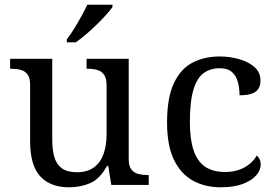

<svg xmlns="http://www.w3.org/2000/svg" viewBox="-20 -786 1167 816"><path d="M273 10Q194 10 151 -36.5Q108 -83 108 -186V-426Q108 -456 96.5 -470.5Q85 -485 66.5 -489.5Q48 -494 26 -494H23V-536H202V-191Q202 -148 211.5 -117Q221 -86 244 -70Q267 -54 307 -54Q351 -54 379 -74.5Q407 -95 420 -131.5Q433 -168 433 -216V-422Q433 -454 422 -469Q411 -484 392.5 -489Q374 -494 351 -494H348V-536H527V-109Q527 -80 538.5 -65.5Q550 -51 568.5 -46.5Q587 -42 609 -42H612V0H453L440 -81H435Q404 -25 363 -7.5Q322 10 273 10ZM264 -619Q279 -638 295 -664Q311 -690 326 -717Q341 -744 351 -766H458V-756Q449 -743 431 -723Q413 -703 390.5 -681Q368 -659 345 -639.5Q322 -620 302 -606H264Z M918 10Q852 10 800.5 -18Q749 -46 719.5 -106.5Q690 -167 690 -265Q690 -372 719.5 -433.5Q749 -495 799.5 -520.5Q850 -546 913 -546Q955 -546 995 -535Q1035 -524 1061 -501.5Q1087 -479 1087 -444Q1087 -421 1077 -407Q1067 -393 1047.5 -387Q1028 -381 998 -381Q998 -413 990.5 -439Q983 -465 965 -480.5Q947 -496 913 -496Q875 -496 846.5 -476Q818 -456 802.5 -406Q787 -356 787 -266Q787 -195 802.5 -148Q818 -101 851 -78Q884 -55 938 -55Q969 -55 995 -64Q1021 -73 1040.5 -89Q1060 -105 1071 -125Q1079 -119 1083.5 -109.5Q1088 -100 1088 -86Q1088 -63 1069 -41Q1050 -19 1012.5 -4.5Q975 10 918 10Z"/></svg>

Font: Noto Serif Ethiopic
Style: Regular
Weight: 400
Designer: Monotype Design Team
Foundry: Monotype Imaging Inc.
Version: Version 2.102